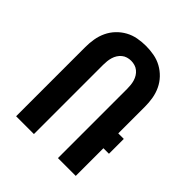

<svg xmlns="http://www.w3.org/2000/svg" viewBox="-203 -874 1006 1006"><g transform="rotate(45 300.0 -371.0)"><path d="M79 0V-513Q79 -543 84 -573Q89 -603 102 -630.5Q115 -658 136 -680Q157 -702 183.5 -716.5Q210 -731 240 -736.5Q270 -742 300 -742Q330 -742 360 -736.5Q390 -731 416.5 -716.5Q443 -702 464 -680Q485 -658 498 -630.5Q511 -603 516 -573Q521 -543 521 -513V-315H562V-205H521V0H389V-513Q389 -527 387.5 -541Q386 -555 382 -568.5Q378 -582 370.5 -594Q363 -606 352 -615Q341 -624 327.5 -628Q314 -632 300 -632Q286 -632 272.5 -628Q259 -624 248 -615Q237 -606 229.5 -594Q222 -582 218 -568.5Q214 -555 212.5 -541Q211 -527 211 -513V0Z"/></g></svg>

Font: Iosevka Extrabold Extended
Style: Regular
Weight: 800
Width: 7
Monospace: yes
Designer: Belleve Invis
Foundry: Belleve Invis
Version: Version 32.5.0; ttfautohint (v1.8.4)